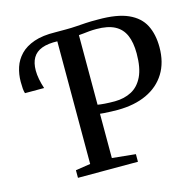

<svg xmlns="http://www.w3.org/2000/svg" viewBox="-108 -862 993 974"><g transform="rotate(-15 388.0 -375.0)"><path d="M183.5 0V-40L261.5 -52V-712L252.5 -727.5L261.5 -743H320.5Q349 -743 373 -744.8Q397 -746.5 424 -748.2Q451 -750 489 -749.5Q589 -750 647 -724Q705 -698 729.8 -649.5Q754.5 -601 754.5 -533.5Q754.5 -453.5 719.5 -397Q684.5 -340.5 620.5 -310.8Q556.5 -281 468.5 -280.5Q453 -280.5 433.2 -281.2Q413.5 -282 397.2 -283Q381 -284 375.5 -285V-52.5L498.5 -40V0ZM465.5 -326.5Q515 -327 553 -347Q591 -367 612.8 -412Q634.5 -457 634.5 -532.5Q634.5 -590.5 617.8 -628.8Q601 -667 564.8 -686Q528.5 -705 468.5 -705Q448.5 -705 431.5 -703.5Q414.5 -702 400.5 -700.2Q386.5 -698.5 375.5 -698V-332.5Q389 -330 412.8 -328.2Q436.5 -326.5 465.5 -326.5ZM35 -484.5Q31.5 -495 30.2 -510.2Q29 -525.5 29 -545.5Q29 -585 40.8 -621Q52.5 -657 79.5 -685Q106.5 -713 151.8 -728.8Q197 -744.5 263.5 -743L271 -719L263.5 -696Q213 -698 180.5 -685.8Q148 -673.5 132.8 -647.2Q117.5 -621 117.5 -580.5Q117.5 -559.5 122.2 -534.8Q127 -510 135.5 -484.5Z"/></g></svg>

Font: Merriweather 60pt Medium
Style: Regular
Weight: 500
Version: Version 2.100